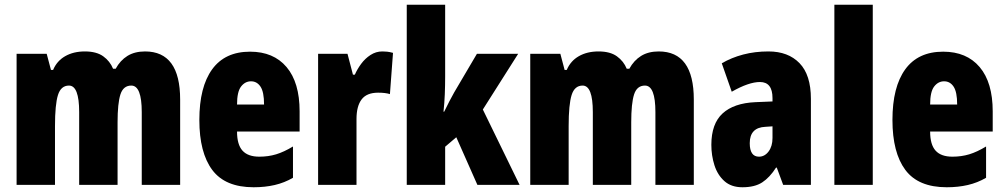

<svg xmlns="http://www.w3.org/2000/svg" viewBox="-20 -780 4235 810"><path d="M592 -563Q740 -563 740 -360V0H578V-307Q578 -419 534 -419Q500 -419 488 -381.5Q476 -344 476 -264V0H314V-307Q314 -419 271 -419Q237 -419 224.5 -379Q212 -339 212 -248V0H50V-553H177L195 -485H204Q220 -523 255 -543Q290 -563 338 -563Q387 -563 415.5 -542.5Q444 -522 457 -490H468Q487 -525 517.5 -544Q548 -563 592 -563Z M1035 -562Q1134 -562 1189 -497Q1244 -432 1244 -310V-225H980Q980 -170 1003 -144.5Q1026 -119 1074 -119Q1112 -119 1145 -129Q1178 -139 1216 -162V-30Q1180 -9 1139 0.5Q1098 10 1050 10Q930 10 875.5 -63Q821 -136 821 -274Q821 -413 875 -487.5Q929 -562 1035 -562ZM1039 -437Q1014 -437 997 -415Q980 -393 980 -339H1094Q1094 -392 1079 -414.5Q1064 -437 1039 -437Z M1593 -563Q1603 -563 1613 -562Q1623 -561 1638 -557L1625 -383Q1606 -389 1575 -389Q1527 -389 1505.5 -360.5Q1484 -332 1484 -278V0H1322V-553H1446L1469 -465H1477Q1487 -488 1503.5 -510.5Q1520 -533 1543 -548Q1566 -563 1593 -563Z M1858 -458Q1858 -420 1856.5 -382.5Q1855 -345 1851 -309H1854Q1865 -332 1876 -353Q1887 -374 1896 -390L1992 -553H2166L2017 -318L2172 0H1994L1905 -201L1858 -161V0H1696V-760H1858Z M2759 -563Q2907 -563 2907 -360V0H2745V-307Q2745 -419 2701 -419Q2667 -419 2655 -381.5Q2643 -344 2643 -264V0H2481V-307Q2481 -419 2438 -419Q2404 -419 2391.5 -379Q2379 -339 2379 -248V0H2217V-553H2344L2362 -485H2371Q2387 -523 2422 -543Q2457 -563 2505 -563Q2554 -563 2582.5 -542.5Q2611 -522 2624 -490H2635Q2654 -525 2684.5 -544Q2715 -563 2759 -563Z M3222 -563Q3305 -563 3353 -513.5Q3401 -464 3401 -363V0H3284L3257 -73H3254Q3227 -31 3195.5 -10.5Q3164 10 3112 10Q3065 10 3036 -16Q3007 -42 2994 -83Q2981 -124 2981 -169Q2981 -258 3028.5 -301.5Q3076 -345 3167 -349L3239 -352V-366Q3239 -434 3186 -434Q3139 -434 3067 -393L3025 -513Q3066 -537 3115.5 -550Q3165 -563 3222 -563ZM3209 -245Q3143 -242 3143 -176Q3143 -119 3182 -119Q3206 -119 3222.5 -141Q3239 -163 3239 -198V-247Z M3662 0H3500V-760H3662Z M3959 -562Q4058 -562 4113 -497Q4168 -432 4168 -310V-225H3904Q3904 -170 3927 -144.5Q3950 -119 3998 -119Q4036 -119 4069 -129Q4102 -139 4140 -162V-30Q4104 -9 4063 0.5Q4022 10 3974 10Q3854 10 3799.5 -63Q3745 -136 3745 -274Q3745 -413 3799 -487.5Q3853 -562 3959 -562ZM3963 -437Q3938 -437 3921 -415Q3904 -393 3904 -339H4018Q4018 -392 4003 -414.5Q3988 -437 3963 -437Z"/></svg>

Font: Noto Sans Malayalam ExtraCondensed Black
Style: Regular
Weight: 900
Width: 2
Designer: Jelle Bosma - Monotype Design Team
Foundry: Monotype Imaging Inc.
Version: Version 2.104; ttfautohint (v1.8.4.7-5d5b)